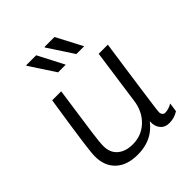

<svg xmlns="http://www.w3.org/2000/svg" viewBox="-205 -869 1010 1010"><g transform="rotate(-45 300.0 -364.0)"><path d="M237 10Q158 10 114.5 -31Q71 -72 71 -144Q71 -157 73.5 -179.5Q76 -202 81 -241.5Q86 -281 96 -346.5Q106 -412 121 -511H188Q174 -410 164.5 -345.5Q155 -281 150 -243.5Q145 -206 143 -185Q141 -164 141 -150Q141 -101 172.5 -74Q204 -47 258 -47Q323 -47 369 -91Q415 -135 424 -205L467 -511H535Q524 -434 513 -358.5Q502 -283 493.5 -220.5Q485 -158 479.5 -118Q474 -78 474 -70Q474 -58 480 -51Q486 -44 496 -44Q520 -44 548 -60L541 -10Q525 0 508.5 5Q492 10 473 10Q440 10 422 -12Q404 -34 406 -70Q387 -45 362.5 -27Q338 -9 306.5 0.5Q275 10 237 10ZM383 -593 290 -735 291 -738H365L441 -593ZM247 -593 154 -735 155 -738H229L304 -593Z"/></g></svg>

Font: Chivo Mono Medium ExtraLight
Style: Italic
Weight: 250
Italic angle: -8.05°
Monospace: yes
Version: Version 1.008